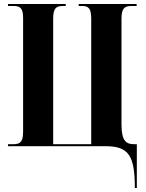

<svg xmlns="http://www.w3.org/2000/svg" viewBox="-20 -734 732 964"><path d="M657 210H667V-10H654C615 -10 590 -24 590 -109V-638C590 -689 602 -704 640 -704H666V-714H375V-704H393C427 -704 438 -689 438 -638V-10H247V-638C247 -689 258 -704 296 -704H310V-714H20V-704H47C84 -704 96 -690 96 -643V-76C96 -25 85 -10 47 -10H20V0H509C625 0 657 45 657 210Z"/></svg>

Font: Noto Serif Display Condensed Extra
Style: Regular
Weight: 800
Width: 3
Designer: Monotype Design Team
Foundry: Monotype Imaging Inc.
Version: Version 1.900